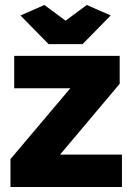

<svg xmlns="http://www.w3.org/2000/svg" viewBox="-20 -750 534 770"><path d="M22 -112 262 -396H37V-526H460V-414L221 -130H469V0H22ZM158 -730 243 -667 328 -730 424 -688 311 -573H175L62 -688Z"/></svg>

Font: Raleway
Style: Heavy
Weight: 900
Designer: Matt McInerney, Pablo Impallari, Rodrigo Fuenzalida
Foundry: Matt McInerney, Pablo Impallari, Rodrigo Fuenzalida
Version: Version 2.001; ttfautohint (v0.8) -G 200 -r 50